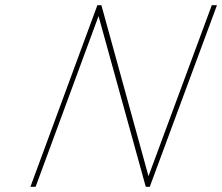

<svg xmlns="http://www.w3.org/2000/svg" viewBox="-20 -730 856 740"><path d="M120.9 -20 117.2 -10H97.2L100.9 -20L351.6 -700L355.3 -710H370.3L371.9 -706L552.3 -51L792.6 -700L796.3 -710H816.3L812.6 -700L560.9 -20L557.2 -10H542.2L540.7 -14L359.8 -668Z"/></svg>

Font: Nordica Plus
Style: NordicaClassicUltLtCondObl
Weight: 300
Version: Version 1.01